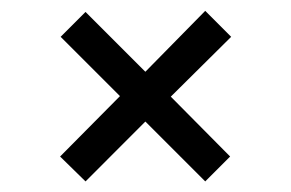

<svg xmlns="http://www.w3.org/2000/svg" viewBox="-20 -396 536 354"><path d="M404.3 -107.4 294.9 -217.8 406.2 -328.1 358.4 -376 248 -263.7 137.7 -374 91.8 -328.1 201.2 -218.8 90.8 -107.4 137.7 -61.5 248 -171.9 358.4 -61.5Z"/></svg>

Font: Namkio Khamti Book
Style: Regular
Weight: 500
Designer: Debbi Hosken
Foundry: SIL International
Version: Version 3.917